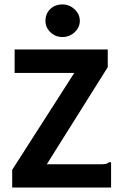

<svg xmlns="http://www.w3.org/2000/svg" viewBox="-20 -846 540 866"><path d="M35 -80 315 -517H46V-623H466V-543L191 -105H434Q451 -105 458 -107Q465 -109 471 -114H481V-105V0H35ZM262 -679Q230 -679 207.5 -700.5Q185 -722 185 -752Q185 -784 206.5 -805Q228 -826 262 -826Q293 -826 316.5 -804Q340 -782 340 -752Q340 -722 316.5 -700.5Q293 -679 262 -679Z"/></svg>

Font: Inconsolata ExtraBold
Style: Regular
Weight: 800
Designer: Raph Levien, Cyreal, Brenton Simpson
Foundry: Raph Levien, Cyreal, Google
Version: Version 3.001